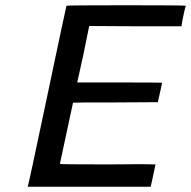

<svg xmlns="http://www.w3.org/2000/svg" viewBox="-20 -711 728 731"><path d="M86 -2Q88 -4 160 -346Q232 -688 233 -689Q233 -691 461 -691Q688 -691 688 -689Q686 -687 682 -669Q678 -651 674 -631L671 -611H495L320 -612L319 -609Q319 -607 297 -501L274 -397H436Q597 -397 597 -396L596 -391Q595 -386 593 -376Q591 -366 589 -358L581 -322L420 -321Q258 -321 258 -320Q209 -89 208 -87Q208 -85 390 -85Q417 -85 460.5 -85.5Q504 -86 518 -86L572 -85Q556 -8 554 -2V0H86Z"/></svg>

Font: MathJax_SansSerif
Style: Italic
Weight: 400
Version: Version 1.1